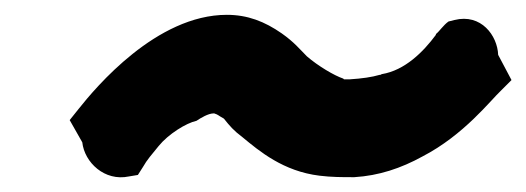

<svg xmlns="http://www.w3.org/2000/svg" viewBox="-20 -491 710 259"><path d="M74 -329 91 -299C94 -272 121 -246 154 -253L166 -255L173 -266C178 -275 185 -283 194 -294C207 -310 231 -325 245 -328C251 -332 261 -338 268 -338H269C275 -336 273 -336 282 -331C290 -321 295 -315 307 -306C330 -287 362 -260 411 -254C427 -252 442 -252 456 -252H458C491 -254 521 -264 550 -280C606 -309 642 -356 656 -369L670 -383L652 -417C651 -443 629 -473 593 -464L585 -462C578 -457 573 -449 568 -445V-444C551 -421 526 -396 495 -391L493 -390H492C482 -387 468 -385 452 -384H444L443 -385C431 -389 409 -402 394 -415C384 -425 377 -434 360 -446C337 -462 314 -471 286 -471C191 -471 109 -373 86 -344Z"/></svg>

Font: Hussar Pisanka
Style: BlkKur
Weight: 700
Designer: Robert Jablonski
Foundry: Cannot Into Space Fonts
Version: Version 1.070